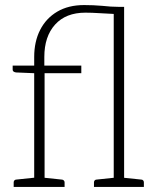

<svg xmlns="http://www.w3.org/2000/svg" viewBox="-20 -738 609 758"><path d="M115 0V-449L43 -452Q37 -453 33.5 -455.5Q30 -458 30 -463V-479H115V-513Q115 -574 138.5 -620Q162 -666 206 -692Q250 -718 312 -718Q349 -718 383 -715Q401 -713 417 -712Q433 -711 447 -711H470V0H429V-683Q415 -684 401 -684.5Q387 -685 373 -686Q358 -687 344 -687.5Q330 -688 317 -688Q240 -688 197.5 -641Q155 -594 155 -513V-479H301V-449H156V0ZM34 0V-18Q34 -23 37 -26Q40 -29 44 -29L120 -37L125 0ZM143 0 148 -37 224 -29Q228 -29 231.5 -26Q235 -23 235 -18V0ZM351 0V-18Q351 -23 354 -26Q357 -29 361 -29L437 -37L442 0ZM457 0 461 -37 538 -29Q542 -29 545 -26Q548 -23 548 -18V0Z"/></svg>

Font: Aleo ExtraLight
Style: Regular
Weight: 250
Designer: Alessio Laiso
Foundry: Alessio Laiso
Version: Version 2.001;gftools[0.9.29]